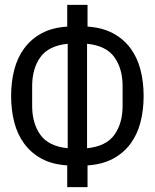

<svg xmlns="http://www.w3.org/2000/svg" viewBox="-20 -745 640 794"><path d="M258 -61Q196 -65 152.5 -88.5Q109 -112 80.5 -150.5Q52 -189 39 -239.5Q26 -290 26 -348Q26 -406 39 -456.5Q52 -507 80.5 -545.5Q109 -584 152.5 -607.5Q196 -631 258 -635V-725H342V-635Q403 -631 447 -607.5Q491 -584 519.5 -545.5Q548 -507 561 -456.5Q574 -406 574 -348Q574 -290 561 -239.5Q548 -189 519.5 -150.5Q491 -112 447 -88.5Q403 -65 342 -61V29H258ZM260 -564Q181 -556 147 -508.5Q113 -461 113 -389V-307Q113 -235 147 -187.5Q181 -140 260 -132ZM340 -132Q419 -140 453 -187.5Q487 -235 487 -307V-389Q487 -461 453 -508.5Q419 -556 340 -564Z"/></svg>

Font: PlemolJP35 Console
Style: Regular
Weight: 400
Version: v2.0.3; ttfautohint (v1.8.4.7-5d5b-dirty) -l 6 -r 45 -G 200 